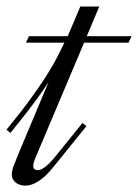

<svg xmlns="http://www.w3.org/2000/svg" viewBox="-80 -572 426 592"><path d="M187.5 -460.4H325.7L316.4 -440.4H179.2L28.3 -83Q26.4 -78.1 24.4 -72Q22.5 -65.9 22.5 -60.5Q22.5 -54.7 25.9 -51Q29.3 -47.4 35.6 -47.4Q46.9 -47.4 60.5 -58.3Q74.2 -69.3 85 -82.5L174.3 -192.9L186.5 -183.1L83.5 -55.7Q59.6 -26.4 38.1 -12.9Q16.6 0.5 -2.4 0.5Q-9.8 0.5 -17.1 -1.7Q-24.4 -3.9 -30.3 -8.1Q-36.1 -12.2 -39.8 -18.8Q-43.5 -25.4 -43.5 -34.2Q-43.5 -46.4 -37.8 -60.8Q-32.2 -75.2 -22.5 -99.1L69.8 -319.3Q62 -307.1 51.8 -292Q41.5 -276.9 27.3 -257.8Q13.2 -238.8 -5.4 -215.1Q-23.9 -191.4 -47.9 -162.1L-60.1 -171.9Q-14.6 -227.5 14.6 -267.8Q43.9 -308.1 63.2 -338.6Q82.5 -369.1 95 -393.1Q107.4 -417 118.7 -440.4H0L9.3 -460.4H128.9L167.5 -551.8H226.1Z"/></svg>

Font: Dynalight
Style: Regular
Weight: 400
Version: Version 1.000